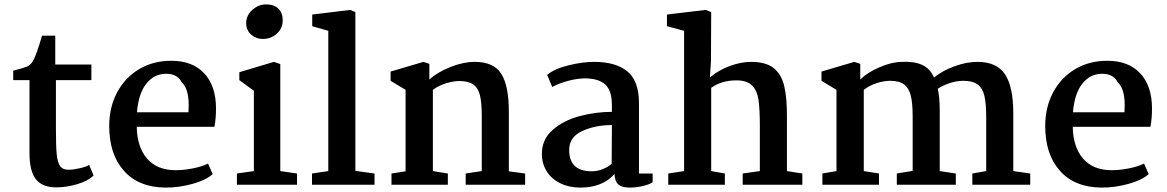

<svg xmlns="http://www.w3.org/2000/svg" viewBox="-20 -839 5298 872"><path d="M231 -546H395V-475H234V-252Q234 -175 237.5 -139Q241 -103 252.5 -85.5Q264 -68 291 -68Q312 -68 342.5 -75Q373 -82 385 -90L405 -42Q380 -17 330.5 -2.5Q281 12 236 12Q172 12 143 -25Q114 -62 114 -142V-475H40V-518Q87 -530 102.5 -536.5Q118 -543 130 -562Q145 -588 171 -677H231Z M961 -346Q961 -302 954 -263H601Q603 -170 648.5 -118Q694 -66 778 -66Q815 -66 857 -74.5Q899 -83 925 -96L946 -48Q914 -20 853 -3.5Q792 13 732 13Q610 12 543 -63Q476 -138 476 -267Q476 -352 512 -419.5Q548 -487 612 -525Q676 -563 758 -563Q854 -563 907.5 -506Q961 -449 961 -346ZM602 -329H836Q837 -340 837 -362Q837 -436 805 -466Q785 -504 735 -504Q680 -504 644.5 -459Q609 -414 602 -329Z M1264 -747Q1264 -710 1237 -686Q1210 -662 1174 -662Q1143 -662 1120.5 -682Q1098 -702 1098 -734Q1098 -769 1126 -794Q1154 -819 1188 -819Q1225 -819 1244.5 -799.5Q1264 -780 1264 -747ZM1253 -548V-62L1329 -51V0H1056V-51L1133 -62V-427L1067 -475V-511L1224 -558Z M1471 -62V-699L1398 -720V-773L1571 -794L1594 -784V-63L1681 -51V0H1397V-51Z M1822 -61V-431L1754 -472V-514L1903 -558L1930 -549V-478Q1968 -512 2026.5 -535Q2085 -558 2136 -558Q2222 -558 2256.5 -504Q2291 -450 2291 -332V-61L2365 -51V0H2095V-51L2168 -62V-313Q2168 -372 2160 -405.5Q2152 -439 2130 -455Q2108 -471 2066 -471Q2040 -471 2006.5 -461Q1973 -451 1946 -431V-62L2014 -51V0H1758V-51Z M2882 -371V-51H2944V-11Q2926 0 2897 6.5Q2868 13 2840 13Q2804 13 2788 -1.5Q2772 -16 2771 -49Q2716 13 2616 13Q2565 13 2525 -6.5Q2485 -26 2463 -61Q2441 -96 2441 -140Q2441 -206 2490 -249Q2539 -292 2612 -311.5Q2685 -331 2759 -331V-361Q2759 -429 2728 -456Q2697 -483 2636 -483Q2603 -483 2561 -472Q2519 -461 2488 -444L2465 -499Q2499 -527 2562.5 -542.5Q2626 -558 2679 -558Q2776 -558 2829 -515Q2882 -472 2882 -371ZM2565 -158Q2565 -61 2668 -61Q2692 -61 2717.5 -71Q2743 -81 2758 -95L2759 -271Q2684 -271 2624.5 -244Q2565 -217 2565 -158Z M3087 -62V-699L3009 -720V-773L3185 -794L3210 -784L3209 -560L3204 -487Q3244 -521 3295 -539.5Q3346 -558 3391 -558Q3458 -558 3493.5 -530Q3529 -502 3542 -447Q3555 -392 3554 -300V-62L3624 -51V0H3353V-51L3431 -62V-264Q3431 -342 3425 -384.5Q3419 -427 3396 -450.5Q3373 -474 3325 -474Q3257 -474 3210 -440V-62L3272 -51V0H3015V-51Z M3779 -62V-431L3711 -472V-514L3860 -558L3887 -549V-478Q3920 -510 3974 -533.5Q4028 -557 4075 -558Q4131 -561 4167.5 -544.5Q4204 -528 4222 -487Q4260 -518 4315 -538Q4370 -558 4419 -558Q4507 -558 4544.5 -501.5Q4582 -445 4582 -325V-62L4659 -51V0H4396V-51L4459 -62V-306Q4459 -368 4451 -403Q4443 -438 4420.5 -455Q4398 -472 4355 -472Q4326 -472 4296 -462.5Q4266 -453 4239 -436Q4248 -399 4248 -334V-62L4321 -51V0H4053V-51L4125 -63V-312Q4125 -370 4116.5 -404.5Q4108 -439 4086 -455.5Q4064 -472 4023 -472Q3995 -472 3963 -462Q3931 -452 3903 -431V-62L3972 -51V0H3715V-51Z M5212 -346Q5212 -302 5205 -263H4852Q4854 -170 4899.5 -118Q4945 -66 5029 -66Q5066 -66 5108 -74.5Q5150 -83 5176 -96L5197 -48Q5165 -20 5104 -3.5Q5043 13 4983 13Q4861 12 4794 -63Q4727 -138 4727 -267Q4727 -352 4763 -419.5Q4799 -487 4863 -525Q4927 -563 5009 -563Q5105 -563 5158.5 -506Q5212 -449 5212 -346ZM4853 -329H5087Q5088 -340 5088 -362Q5088 -436 5056 -466Q5036 -504 4986 -504Q4931 -504 4895.5 -459Q4860 -414 4853 -329Z"/></svg>

Font: Martel
Style: Bold
Weight: 700
Designer: Dan Reynolds
Foundry: Dan Reynolds
Version: Version 1.001; ttfautohint (v1.1) -l 5 -r 5 -G 72 -x 0 -D la